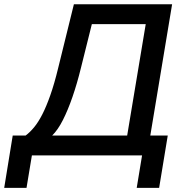

<svg xmlns="http://www.w3.org/2000/svg" viewBox="-48 -748 898 924"><path d="M-27.8 156.2 13.2 -95.7H75.2Q95.7 -110.8 116 -135.3Q136.2 -159.7 155.5 -197.3Q174.8 -234.9 194.1 -289.6Q213.4 -344.2 231.9 -420.4L307.6 -727.5H780.3L675.3 -95.7H759.3L717.8 156.2H609.9L635.7 0H105.5L79.6 156.2ZM203.1 -95.7H564L653.3 -631.8H394L341.3 -420.4Q322.8 -345.2 300.8 -281.5Q278.8 -217.8 254.6 -170.2Q230.5 -122.6 203.1 -95.7Z"/></svg>

Font: Inter 16pt Medium
Style: Italic
Weight: 500
Italic angle: -9.3988°
Version: Version 4.001;git-66647c0bb